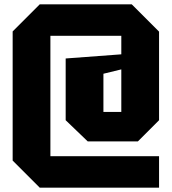

<svg xmlns="http://www.w3.org/2000/svg" viewBox="-20 -720 787 880"><path d="M38 16V-576L162 -700H584L709 -575V-169L612 -72H382L281 -169V-452L536 -471V-556H211V-4H709V140H162ZM454 -207H536V-402L454 -382Z"/></svg>

Font: Tektur SemiCondensed ExtraBold
Style: Regular
Weight: 800
Width: 4
Designer: Adam Jagosz
Foundry: Adam Jagosz
Version: Version 1.005;gftools[0.9.30]